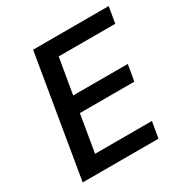

<svg xmlns="http://www.w3.org/2000/svg" viewBox="-162 -829 923 959"><g transform="rotate(-30 300.0 -349.0)"><path d="M42 0 159 -698H595L579 -605H253L218 -400H533L517 -307H203L167 -93H495L479 0Z"/></g></svg>

Font: IBM Plex Mono Medium
Style: Italic
Weight: 500
Italic angle: -9°
Monospace: yes
Designer: Mike Abbink, Paul van der Laan, Pieter van Rosmalen
Foundry: Bold Monday
Version: Version 2.3